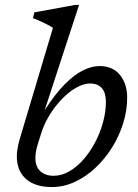

<svg xmlns="http://www.w3.org/2000/svg" viewBox="-20 -746 559 776"><path d="M133.5 -166Q128 -149 125.5 -134.2Q123 -119.5 123 -107.5Q123 -73 142.8 -54.2Q162.5 -35.5 197.5 -35.5Q228.5 -35.5 259.2 -53Q290 -70.5 316.8 -100.8Q343.5 -131 364 -169.8Q384.5 -208.5 396.2 -251Q408 -293.5 408 -335Q408 -370.5 391.8 -389.5Q375.5 -408.5 344 -408.5Q323.5 -408.5 300.5 -398Q277.5 -387.5 254.5 -368.2Q231.5 -349 210.5 -323.5Q189.5 -298 173 -268.5Q156.5 -239 146.5 -207ZM194 -633.5Q184.5 -640 171 -646.8Q157.5 -653.5 142.5 -660.5Q127.5 -667.5 113 -672.5L119 -696L283 -726H299.5L158 -293L161.5 -302Q203 -366.5 241.5 -405.2Q280 -444 315.2 -461.5Q350.5 -479 382 -479Q436.5 -479 465.2 -442.5Q494 -406 494 -352Q494 -299.5 477.8 -247.5Q461.5 -195.5 432.5 -149.2Q403.5 -103 365.2 -67.2Q327 -31.5 282.2 -10.8Q237.5 10 190 10Q121 10 84.5 -23.2Q48 -56.5 48 -113.5Q48 -129 51 -146Q54 -163 59 -181.5Z"/></svg>

Font: Newsreader 12pt
Style: Italic
Weight: 400
Italic angle: -17°
Version: Version 1.003